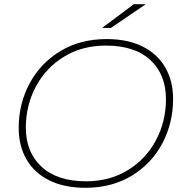

<svg xmlns="http://www.w3.org/2000/svg" viewBox="-20 -890 877 914"><path d="M69 -281Q69 -395 120.5 -492Q172 -589 267 -646.5Q362 -704 487 -704Q588 -704 659 -668.5Q730 -633 767 -568.5Q804 -504 804 -419Q804 -305 753 -208Q702 -111 607 -53.5Q512 4 387 4Q286 4 214.5 -31.5Q143 -67 106 -131.5Q69 -196 69 -281ZM770 -418Q770 -535 696 -604Q622 -673 484 -673Q371 -673 284.5 -620Q198 -567 150.5 -477.5Q103 -388 103 -282Q103 -166 177.5 -96.5Q252 -27 390 -27Q502 -27 588.5 -80Q675 -133 722.5 -222.5Q770 -312 770 -418ZM617 -870H674L508 -757H466Z"/></svg>

Font: Montserrat Alternates ExLight
Style: Italic
Weight: 275
Italic angle: -11.3°
Designer: Julieta Ulanovsky
Foundry: Julieta Ulanovsky
Version: Version 7.200